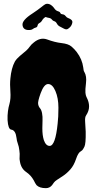

<svg xmlns="http://www.w3.org/2000/svg" viewBox="-20 -938 510 1003"><path d="M117.2 -673.8Q127.9 -683.6 135.7 -694.8Q143.6 -706.1 156.2 -715.8Q190.4 -744.1 224.6 -732.4Q266.6 -716.8 301.8 -712.9Q336.9 -709 353 -695.3Q369.1 -681.6 380.9 -666Q409.2 -628.9 415 -585Q416 -568.4 420.9 -561.5Q433.6 -540 429.2 -503.9Q424.8 -467.8 426.3 -453.6Q427.7 -439.5 431.2 -432.6Q434.6 -425.8 437.5 -418.9Q445.3 -400.4 445.3 -381.8Q445.3 -358.4 429.7 -335Q422.9 -326.2 424.8 -300.8Q426.8 -275.4 427.7 -250Q428.7 -186.5 420.9 -171.4Q413.1 -156.2 409.7 -153.3Q406.2 -150.4 403.3 -148.4Q388.7 -141.6 377.4 -107.9Q366.2 -74.2 347.7 -53.2Q329.1 -32.2 309.1 -19Q289.1 -5.9 277.8 1.5Q266.6 8.8 261.7 15.6Q256.8 22.5 252 29.3Q239.3 44.9 219.7 44.9Q186.5 44.9 170.9 29.3Q164.1 20.5 156.2 3.9Q141.6 -22.5 117.2 -39.1Q89.8 -57.6 84 -94.7Q81.1 -107.4 82.5 -120.1Q84 -132.8 81.1 -152.3Q79.1 -171.9 73.2 -187.5Q67.4 -203.1 66.4 -216.8Q61.5 -257.8 39.1 -260.7Q22.5 -262.7 19.5 -310.5Q18.6 -335 21.5 -356.9Q24.4 -378.9 29.3 -394.5Q37.1 -422.9 34.2 -460.4Q31.2 -498 34.2 -527.3Q39.1 -582 57.6 -616.2Q66.4 -630.9 83.5 -645.5Q100.6 -660.2 117.2 -673.8ZM209 -206.1Q219.7 -175.8 239.3 -175.8Q269.5 -175.8 281.2 -293Q285.2 -325.2 285.2 -375.5Q285.2 -425.8 269.5 -462.4Q253.9 -499 231.4 -499Q210 -499 192.4 -451.2Q176.8 -408.2 179.2 -394.5Q181.6 -380.9 189 -372.6Q196.3 -364.3 199.7 -346.7Q203.1 -329.1 202.1 -308.1Q201.2 -287.1 201.2 -268.1Q201.2 -249 203.1 -233.9Q205.1 -218.8 209 -206.1ZM97.7 -806.6Q93.8 -832 150.4 -868.2Q179.7 -887.7 195.3 -900.4Q210.9 -913.1 216.8 -916Q226.6 -920.9 241.2 -915Q254.9 -907.2 263.2 -895Q271.5 -882.8 281.2 -879.9Q291 -877 293 -874Q294.9 -871.1 296.4 -868.2Q297.9 -865.2 300.8 -864.7Q303.7 -864.3 306.6 -863.3Q316.4 -862.3 322.8 -854Q329.1 -845.7 335.9 -843.8Q360.4 -835 357.9 -820.3Q355.5 -805.7 345.2 -795.4Q335 -785.2 327.6 -784.7Q320.3 -784.2 312.5 -789.1Q304.7 -793.9 293.9 -798.8Q283.2 -803.7 277.3 -814.5Q271.5 -825.2 263.7 -827.1Q255.9 -829.1 251 -835.9Q246.1 -842.8 234.9 -844.7Q223.6 -846.7 220.7 -848.6Q217.8 -850.6 210.4 -844.2Q203.1 -837.9 199.2 -830.1Q195.3 -822.3 186.5 -817.9Q177.7 -813.5 176.3 -804.7Q174.8 -795.9 166.5 -793.9Q158.2 -792 150.9 -786.1Q143.6 -780.3 126 -781.2Q100.6 -783.2 97.7 -806.6Z"/></svg>

Font: Creepster Caps
Style: Regular
Weight: 400
Designer: Font Diner, Inc
Foundry: Font Diner, Inc
Version: Version 1.000